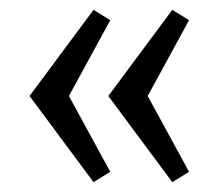

<svg xmlns="http://www.w3.org/2000/svg" viewBox="-20 -515 454 390"><path d="M204 -474 170 -495 40 -320 170 -145 204 -166 120 -320ZM364 -474 330 -495 200 -320 330 -145 364 -166 280 -320Z"/></svg>

Font: Kumar One Outline
Style: Regular
Weight: 400
Designer: Parimal Parmar
Foundry: Indian Type Foundry
Version: Version 1.000;PS 1.000;hotconv 1.0.88;makeotf.lib2.5.647800